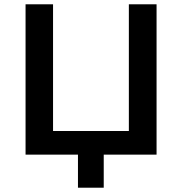

<svg xmlns="http://www.w3.org/2000/svg" viewBox="-20 -720 847 894"><path d="M709 -700V0H463V154H343V0H99V-700H227V-110H580V-700Z"/></svg>

Font: MOST Montserrat SemiBold
Style: Regular
Weight: 600
Designer: Julieta Ulanovsky
Foundry: Julieta Ulanovsky
Version: Version 8.000;March 11, 2024;FontCreator 15.0.0.2926 64-bit